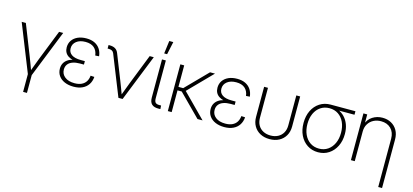

<svg xmlns="http://www.w3.org/2000/svg" viewBox="-73 -1302 4459 2073"><g transform="rotate(15 2157.0 -265.5)"><path d="M234.4 10.3 22 -522.5H68.4L202.6 -182.6Q217.8 -144.5 231.7 -106.2Q245.6 -67.9 259.8 -29.8H248.5Q262.7 -67.9 276.9 -106.2Q291 -144.5 305.7 -182.6L439.9 -522.5H485.8L273.4 10.3ZM232.4 204.1V-3.9H275.4V204.1Z M742.2 9.3Q685.1 9.3 641.8 -9.5Q598.6 -28.3 574.7 -62.5Q550.8 -96.7 550.8 -142.1Q550.8 -175.8 564.5 -201.7Q578.1 -227.5 603.8 -245.1Q629.4 -262.7 666.3 -271.5Q703.1 -280.3 750 -280.3H790.5V-250.5H744.1Q700.2 -250.5 666.3 -238.8Q632.3 -227.1 613.5 -203.1Q594.7 -179.2 594.7 -143.6Q594.7 -92.8 634.8 -61.3Q674.8 -29.8 743.2 -29.8Q789.6 -29.8 821.3 -44.9Q853 -60.1 870.4 -87.4Q887.7 -114.7 891.1 -153.3L933.6 -150.9Q929.7 -101.6 906 -65.7Q882.3 -29.8 840.8 -10.3Q799.3 9.3 742.2 9.3ZM750 -257.3Q703.6 -257.3 668.7 -265.6Q633.8 -273.9 610.1 -289.6Q586.4 -305.2 574.5 -328.9Q562.5 -352.5 562.5 -383.3Q562.5 -427.7 585.4 -460.9Q608.4 -494.1 649.4 -512.5Q690.4 -530.8 745.1 -530.8Q798.3 -530.8 836.7 -512.5Q875 -494.1 897.7 -460.2Q920.4 -426.3 925.3 -379.4L883.3 -376.5Q876.5 -431.6 841.8 -461.7Q807.1 -491.7 745.1 -491.7Q681.6 -491.7 643.8 -461.9Q606 -432.1 606 -383.8Q606 -338.9 641.4 -314Q676.8 -289.1 746.1 -289.1H790.5V-257.3Z M1243.2 0 1063.5 -450.2Q1055.7 -468.8 1041.5 -476.3Q1027.3 -483.9 1004.4 -483.9H992.7V-523.4H1004.9Q1043.5 -523.4 1067.6 -509Q1091.8 -494.6 1103.5 -464.8L1215.3 -182.6Q1230.5 -144.5 1244.6 -106.2Q1258.8 -67.9 1272.9 -29.8H1261.2Q1275.9 -67.9 1290 -106.2Q1304.2 -144.5 1318.8 -182.6L1452.6 -522.5H1498.5L1290 0Z M1694.8 0.5Q1642.1 2 1616.2 -21.5Q1590.3 -44.9 1590.3 -96.2V-522.5H1633.3V-100.1Q1633.3 -64 1647.9 -50.8Q1662.6 -37.6 1696.3 -39.1Q1700.2 -39.1 1703.4 -39.1Q1706.5 -39.1 1709.5 -39.6L1711.9 -0.5Q1708 0 1703.6 0.2Q1699.2 0.5 1694.8 0.5ZM1596.2 -591.3 1614.7 -734.9H1659.7L1628.9 -591.3Z M1838.4 -522.5V0H1795.4V-522.5ZM2182.6 -522.5 1908.7 -243.2H1817.9V-282.2H1891.6L2127.4 -522.5ZM2127 0 1877.4 -251.5 1909.2 -277.3 2183.6 0Z M2427.2 9.3Q2370.1 9.3 2326.9 -9.5Q2283.7 -28.3 2259.8 -62.5Q2235.8 -96.7 2235.8 -142.1Q2235.8 -175.8 2249.5 -201.7Q2263.2 -227.5 2288.8 -245.1Q2314.5 -262.7 2351.3 -271.5Q2388.2 -280.3 2435.1 -280.3H2475.6V-250.5H2429.2Q2385.3 -250.5 2351.3 -238.8Q2317.4 -227.1 2298.6 -203.1Q2279.8 -179.2 2279.8 -143.6Q2279.8 -92.8 2319.8 -61.3Q2359.9 -29.8 2428.2 -29.8Q2474.6 -29.8 2506.3 -44.9Q2538.1 -60.1 2555.4 -87.4Q2572.8 -114.7 2576.2 -153.3L2618.7 -150.9Q2614.7 -101.6 2591.1 -65.7Q2567.4 -29.8 2525.9 -10.3Q2484.4 9.3 2427.2 9.3ZM2435.1 -257.3Q2388.7 -257.3 2353.8 -265.6Q2318.8 -273.9 2295.2 -289.6Q2271.5 -305.2 2259.5 -328.9Q2247.6 -352.5 2247.6 -383.3Q2247.6 -427.7 2270.5 -460.9Q2293.5 -494.1 2334.5 -512.5Q2375.5 -530.8 2430.2 -530.8Q2483.4 -530.8 2521.7 -512.5Q2560.1 -494.1 2582.8 -460.2Q2605.5 -426.3 2610.4 -379.4L2568.4 -376.5Q2561.5 -431.6 2526.9 -461.7Q2492.2 -491.7 2430.2 -491.7Q2366.7 -491.7 2328.9 -461.9Q2291 -432.1 2291 -383.8Q2291 -338.9 2326.4 -314Q2361.8 -289.1 2431.2 -289.1H2475.6V-257.3Z M2933.1 8.3Q2874 8.3 2828.6 -15.6Q2783.2 -39.6 2757.6 -83.3Q2731.9 -127 2731.9 -185.5V-522.5H2774.9V-187Q2774.9 -139.6 2794.9 -104.7Q2814.9 -69.8 2850.8 -51Q2886.7 -32.2 2933.1 -32.2Q2980.5 -32.2 3016.1 -51Q3051.8 -69.8 3071.8 -104.7Q3091.8 -139.6 3091.8 -187V-522.5H3134.8V-185.5Q3134.8 -127 3109.1 -83.3Q3083.5 -39.6 3038.3 -15.6Q2993.2 8.3 2933.1 8.3Z M3475.1 9.8Q3407.2 9.8 3354.7 -24.4Q3302.2 -58.6 3272.9 -118.9Q3243.7 -179.2 3243.7 -256.8Q3243.7 -335 3272.9 -394.8Q3302.2 -454.6 3354.7 -488.5Q3407.2 -522.5 3475.1 -522.5H3752.4V-483.4H3545.9L3475.1 -481.9Q3418.9 -481.9 3376.5 -453.6Q3334 -425.3 3310.5 -374.5Q3287.1 -323.7 3287.1 -256.8Q3287.1 -190.4 3310.5 -139.2Q3334 -87.9 3376.5 -59.3Q3418.9 -30.8 3475.1 -30.8Q3531.2 -30.8 3573.5 -59.6Q3615.7 -88.4 3639.2 -139.4Q3662.6 -190.4 3662.6 -256.8Q3662.6 -323.7 3639.2 -374.5Q3615.7 -425.3 3573.5 -453.6Q3531.2 -481.9 3475.1 -481.9V-507.3Q3524.9 -507.3 3566.9 -490Q3608.9 -472.7 3640.1 -439.7Q3671.4 -406.7 3688.7 -360.1Q3706.1 -313.5 3706.1 -254.9Q3706.1 -178.2 3676.5 -118.4Q3647 -58.6 3595 -24.4Q3543 9.8 3475.1 9.8Z M3884.8 -331.1V0H3841.8V-522.5H3884.3V-401.9H3873Q3893.6 -467.3 3943.4 -499Q3993.2 -530.8 4054.7 -530.8Q4109.9 -530.8 4152.6 -507.3Q4195.3 -483.9 4220 -440.7Q4244.6 -397.5 4244.6 -337.4V204.1H4201.7V-335Q4201.7 -406.7 4159.7 -448.5Q4117.7 -490.2 4048.8 -490.2Q4002.4 -490.2 3965.3 -470.7Q3928.2 -451.2 3906.5 -415.5Q3884.8 -379.9 3884.8 -331.1Z"/></g></svg>

Font: Inter 28pt ExtraLight
Style: Regular
Weight: 250
Designer: Rasmus Andersson
Foundry: rsms
Version: Version 4.001;git-66647c0bb